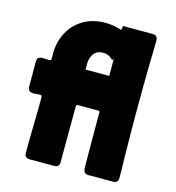

<svg xmlns="http://www.w3.org/2000/svg" viewBox="-108 -816 835 909"><g transform="rotate(15 310.0 -362.0)"><path d="M119.1 0Q94.2 0 94.2 -25.4Q94.2 -93.8 95.9 -162.4Q97.7 -231 97.7 -299.3Q97.7 -308.6 87.4 -308.3Q77.1 -308.1 63.7 -306.6Q50.3 -305.2 39.8 -309.6Q29.3 -314 28.3 -332.5Q27.8 -341.3 28.1 -350.1Q28.3 -358.9 28.3 -367.7Q28.3 -389.2 28.1 -410.6Q27.8 -432.1 27.8 -453.6Q27.8 -471.7 38.3 -476.1Q48.8 -480.5 62.5 -479.2Q76.2 -478 86.7 -478Q97.2 -478 97.2 -486.8Q97.2 -491.7 96.9 -496.6Q96.7 -501.5 96.7 -506.3Q96.2 -567.4 121.1 -615Q146 -662.6 191.9 -689.9Q237.8 -717.3 299.8 -717.3Q318.4 -717.3 336.2 -714.4Q354 -711.4 372.1 -706.1Q375 -705.1 376.5 -705.1Q382.3 -705.1 382.1 -710Q381.8 -714.8 382.1 -719.5Q382.3 -724.1 387.7 -724.1H528.3Q553.7 -724.1 553.7 -698.2Q553.7 -670.4 552.7 -642.8Q551.8 -615.2 551.3 -587.4Q550.3 -529.3 549.8 -470.9Q549.3 -412.6 549.3 -354.5Q549.3 -298.8 549.8 -243.2Q550.3 -187.5 551.3 -131.8Q551.8 -105 552.5 -78.4Q553.2 -51.8 553.2 -25.4Q553.2 0 528.3 0H407.2Q383.8 0 382.3 -24.9Q381.3 -49.3 381.6 -73.7Q381.8 -98.1 381.3 -122.1Q381.3 -166.5 381.1 -210.7Q380.9 -254.9 380.9 -299.3Q380.9 -307.1 373 -307.1H273.4Q265.6 -307.1 265.6 -299.3Q265.6 -231 265.1 -162.1Q264.6 -93.3 264.6 -24.9Q264.6 0 239.7 0ZM265.1 -479H381.3V-564.5L375.5 -554.2Q355.5 -577.6 326.2 -577.6Q295.4 -577.6 280.3 -557.1Q265.1 -536.6 265.1 -507.8Z"/></g></svg>

Font: Belanosima SemiBold
Style: Regular
Weight: 600
Designer: The DocRepair Project, Santiago Orozco
Foundry: Google
Version: Version 2.000